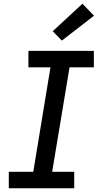

<svg xmlns="http://www.w3.org/2000/svg" viewBox="-20 -1007 540 1027"><path d="M27 0V-88H158L250 -647H132V-735H482V-647H352L259 -88H377V0ZM311 -790 262 -840 421 -987 483 -923Z"/></svg>

Font: Iosevka Curly Semibold Oblique
Style: Regular
Weight: 600
Italic angle: -9°
Monospace: yes
Designer: Belleve Invis
Foundry: Belleve Invis
Version: Version 11.1.0; ttfautohint (v1.8.3)